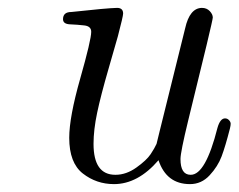

<svg xmlns="http://www.w3.org/2000/svg" viewBox="-20 -451 599 482"><path d="M138.2 -402.8Q138.2 -420.9 159.2 -420.9Q249 -430.7 273.9 -431.2Q289.1 -431.2 289.1 -417Q289.1 -410.2 275.9 -359.9Q272.9 -348.6 252.9 -279.8Q232.9 -210.9 223.9 -168Q214.8 -125 214.8 -89.8Q214.8 -12.2 269.5 -12.2Q269.5 -12.2 270 -12.2Q296.9 -12.2 322.5 -30.5Q348.1 -48.8 358.2 -64Q368.2 -79.1 373 -89.8L380.9 -122.1L444.8 -379.9Q456.1 -430.7 486.8 -431.2Q499 -431.2 506.6 -423.1Q514.2 -415 514.2 -407Q514.2 -398.9 452.1 -147Q433.1 -68.8 433.1 -51.8Q433.1 -12.2 458.5 -12.2Q458.5 -12.2 459 -12.2Q496.1 -12.2 525.9 -129.9Q532.7 -153.8 544.9 -153.8Q550.8 -153.8 554.9 -149.4Q559.1 -145 559.1 -140.1Q559.1 -136.2 557.1 -127.9Q545.9 -84 536.4 -58.6Q526.9 -33.2 506.3 -11Q485.8 11.2 457 11.2Q397.9 11.2 377.9 -48.8Q326.2 11.2 266.1 11.2Q222.2 11.2 188 -15.4Q153.8 -42 153.8 -105Q153.8 -156.7 181.4 -253.9Q209 -351.1 209 -371.1Q209 -385.3 191.4 -387.2Q173.8 -389.2 156 -389.9Q138.2 -390.6 138.2 -402.8Z"/></svg>

Font: CMU Classical Serif
Style: Italic
Weight: 500
Italic angle: -14.04°
Version: Version 0.7.0